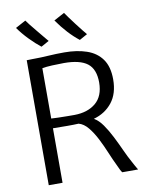

<svg xmlns="http://www.w3.org/2000/svg" viewBox="-103 -1051 863 1124"><g transform="rotate(-10 328.5 -489.0)"><path d="M176 0H94V-743Q94 -743 105 -743.2Q116 -743.5 127.8 -743.8Q139.5 -744 142 -744Q177.5 -744 223.8 -747Q270 -750 318 -750Q393.5 -750 451 -730.2Q508.5 -710.5 540.8 -665.5Q573 -620.5 573 -545Q573 -460.5 531.5 -408.2Q490 -356 421.5 -337Q449.5 -321 473.2 -287Q497 -253 518.5 -210.5Q540 -168 559.2 -125.5Q578.5 -83 597 -50Q604.5 -36 611.5 -23.2Q618.5 -10.5 625 0H531Q525 -7.5 520 -17.8Q515 -28 505 -50Q489 -82.5 471 -126Q453 -169.5 431.5 -211.8Q410 -254 384.5 -285.2Q359 -316.5 328.5 -324.5Q299 -323 261.8 -323.2Q224.5 -323.5 176 -324ZM176 -382Q188 -381 215.8 -380.2Q243.5 -379.5 272 -379.2Q300.5 -379 315 -379Q393 -380 440.8 -420Q488.5 -460 489 -541Q489 -620.5 444.8 -654.8Q400.5 -689 305 -689Q272 -689 235.2 -687.2Q198.5 -685.5 176 -681ZM421 -806Q355 -857.5 294 -944L357 -978Q362 -970 377 -949.5Q392 -929 410.5 -904.5Q429 -880 445.2 -859.8Q461.5 -839.5 468 -832ZM193 -806Q161 -831 126.2 -866.8Q91.5 -902.5 65 -940L126 -973Q130 -966.5 145.5 -947Q161 -927.5 180.5 -903.8Q200 -880 216.8 -859.8Q233.5 -839.5 240 -832Z"/></g></svg>

Font: Merriweather Sans Light
Style: Regular
Weight: 300
Designer: Eben Sorkin
Foundry: Eben Sorkin
Version: Version 2.001; ttfautohint (v1.8.3)